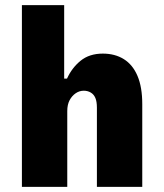

<svg xmlns="http://www.w3.org/2000/svg" viewBox="-20 -725 636 745"><path d="M65 0V-705H229V-420H240Q259 -462 293 -489.5Q327 -517 379 -517Q426 -517 460.5 -495.5Q495 -474 513.5 -430.5Q532 -387 532 -321V0H356V-307Q356 -331 350 -345Q344 -359 332 -366Q320 -373 305 -373Q288 -373 273.5 -363Q259 -353 250 -336Q241 -319 241 -294V0Z"/></svg>

Font: Nunito Sans 7pt Condensed Black
Style: Regular
Weight: 900
Width: 3
Designer: Vernon Adams
Foundry: Vernon Adams
Version: Version 3.101;gftools[0.9.27]